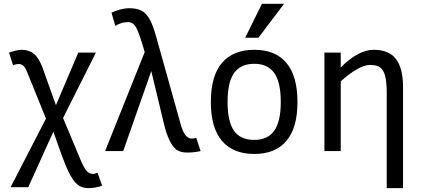

<svg xmlns="http://www.w3.org/2000/svg" viewBox="-20 -786 2196 999"><path d="M219.2 -168.9 123.5 -405.3Q113.8 -430.7 103.3 -441.9Q92.8 -453.1 77.1 -453.1Q64.5 -453.1 47.9 -446.8L26.9 -512.2Q69.3 -526.9 92.8 -526.9Q129.9 -526.9 155.5 -506.8Q181.2 -486.8 201.2 -434.1L271 -238.8L387.2 -512.2H479L308.1 -171.9L390.1 23.9Q409.2 73.2 425 96.2Q440.9 119.1 463.9 119.1Q472.7 119.1 487.8 112.8L511.2 180.2Q477.1 192.9 439.9 192.9Q404.8 192.9 381.8 173.3Q358.9 153.8 335.7 106Q312.5 58.1 257.8 -101.1L127 188H35.2Z M978 -64.9Q991.2 -64.9 1001 -68.8L1023.9 0Q990.2 7.8 953.1 7.8Q918.5 7.8 897.9 -7.6Q877.4 -22.9 860.6 -58.6Q843.8 -94.2 831.1 -149.9L767.1 -416L621.1 0H526.9L732.9 -515.1Q710.9 -592.8 693.8 -631.8Q676.8 -670.9 647 -670.9Q627 -670.9 608.9 -665Q590.8 -659.2 580.1 -650.9L560.1 -720.2Q576.2 -728 602.5 -735.6Q628.9 -743.2 651.9 -743.2Q693.4 -743.2 717.8 -729.7Q742.2 -716.3 759.8 -684.1Q777.3 -651.9 794.9 -586.9L919.9 -140.1Q932.1 -97.2 946.5 -81.1Q960.9 -64.9 978 -64.9Z M1527.8 -254.9Q1527.8 -121.6 1470.5 -53.2Q1413.1 15.1 1303.2 15.1Q1193.4 15.1 1135.3 -52.5Q1077.1 -120.1 1077.1 -254.9Q1077.1 -392.1 1135.5 -459.5Q1193.8 -526.9 1303.2 -526.9Q1413.6 -526.9 1470.7 -458.3Q1527.8 -389.6 1527.8 -254.9ZM1440.9 -254.9Q1440.9 -359.4 1406.5 -406.7Q1372.1 -454.1 1303.2 -454.1Q1232.4 -454.1 1198.2 -406.5Q1164.1 -358.9 1164.1 -254.9Q1164.1 -154.8 1197 -106.4Q1230 -58.1 1303.2 -58.1Q1373 -58.1 1407 -106Q1440.9 -153.8 1440.9 -254.9ZM1324.7 -589.8H1255.9L1342.8 -766.1H1458Z M2077.1 192.9H1992.2V-301.8Q1992.2 -358.4 1984.1 -389.9Q1976.1 -421.4 1958.5 -434.8Q1940.9 -448.2 1904.8 -448.2Q1876 -448.2 1835.9 -425Q1795.9 -401.9 1752.9 -362.8V0H1668V-512.2H1752.9V-435.1Q1844.7 -526.9 1923.8 -526.9Q2003.9 -526.9 2040.5 -478.5Q2077.1 -430.2 2077.1 -332Z"/></svg>

Font: Lorenzo Sans
Style: Regular
Weight: 400
Foundry: Intel Corporation
Version: Version 1.00; ttfautohint (v1.5)